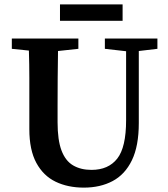

<svg xmlns="http://www.w3.org/2000/svg" viewBox="-20 -840 769 877"><path d="M459 -617V-664H699V-617L614 -607V-278Q614 -173 582.5 -108Q551 -43 494.5 -13Q438 17 363 17Q290 17 234 -10Q178 -37 146 -96Q114 -155 114 -250V-359Q114 -421 114 -483.5Q114 -546 112 -609L34 -617V-664H338V-617L245 -607Q244 -546 243.5 -484Q243 -422 243 -359V-281Q243 -200 261 -152.5Q279 -105 314 -84.5Q349 -64 398 -64Q475 -64 515.5 -115.5Q556 -167 556 -291V-606ZM254 -745V-820H540V-745Z"/></svg>

Font: Source Serif 4 Semibold
Style: Regular
Weight: 600
Designer: Frank Grießhammer
Foundry: Adobe
Version: Version 4.005;hotconv 1.1.0;makeotfexe 2.6.0